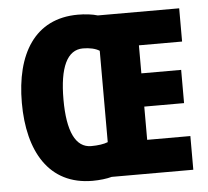

<svg xmlns="http://www.w3.org/2000/svg" viewBox="-52 -781 916 846"><g transform="rotate(-5 406.0 -357.5)"><path d="M323 -725C131 -725 43 -574 43 -359C43 -145 131 10 324 10C355 10 388 6 409 0H770V-149H579V-296H755V-443H579V-567H770V-714H410C388 -721 354 -725 323 -725ZM332 -575C362 -575 388 -569 405 -558V-154C388 -147 361 -143 331 -143C262 -143 227 -217 227 -358C227 -500 262 -575 332 -575Z"/></g></svg>

Font: Noto Sans Sinhala UI Condensed Black
Style: Regular
Weight: 900
Width: 3
Designer: Jelle Bosma - Monotype Design Team
Foundry: Monotype Imaging Inc.
Version: Version 2.006